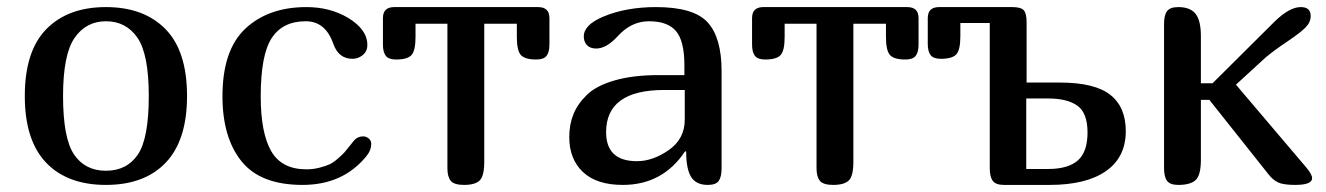

<svg xmlns="http://www.w3.org/2000/svg" viewBox="-20 -522 3744 542"><path d="M50 -251Q50 -378 111 -440Q172 -502 279 -502Q386 -502 447 -440Q508 -378 508 -251Q508 -126 448 -63Q388 0 279 0Q170 0 110 -63Q50 -126 50 -251ZM400 -251Q400 -369 368 -415.5Q336 -462 279 -462Q223 -462 190.5 -415Q158 -368 158 -251Q158 -132 189 -86Q220 -40 279 -40Q338 -40 369 -85.5Q400 -131 400 -251Z M980 -126Q990 -137 1005 -137Q1014 -137 1021 -131Q1028 -125 1028 -116Q1028 -98 1015 -82Q949 0 834 0Q715 0 661.5 -67Q608 -134 608 -250Q608 -381 673 -441.5Q738 -502 845 -502Q911 -502 962 -472Q1017 -439 1017 -395Q1017 -377 1004 -366.5Q991 -356 975 -356Q936 -356 921 -398Q899 -462 843 -462Q778 -462 747 -414.5Q716 -367 716 -250Q716 -147 745.5 -95.5Q775 -44 845 -44Q864 -44 881.5 -48.5Q899 -53 910 -58Q921 -63 934 -74.5Q947 -86 952 -91.5Q957 -97 967.5 -110.5Q978 -124 980 -126Z M1347 -455V-65Q1347 -25 1334 -12.5Q1321 0 1290 0Q1262 0 1252.5 -11.5Q1243 -23 1243 -47V-455H1153V-418Q1153 -379 1141.5 -366.5Q1130 -354 1098 -354Q1077 -354 1069 -364.5Q1061 -375 1061 -396V-471Q1061 -502 1093 -502H1499Q1531 -502 1531 -471V-396Q1531 -375 1523 -364.5Q1515 -354 1494 -354Q1462 -354 1450.5 -366.5Q1439 -379 1439 -418V-455Z M1914 -95Q1851 0 1738 0Q1664 0 1625.5 -36.5Q1587 -73 1587 -135Q1587 -170 1598.5 -199Q1610 -228 1636.5 -254Q1663 -280 1715 -295Q1767 -310 1839 -310H1912V-338Q1912 -406 1888.5 -434Q1865 -462 1812 -462Q1762 -462 1724 -420Q1692 -385 1663 -385Q1646 -385 1637 -394.5Q1628 -404 1628 -419Q1628 -452 1683 -475Q1747 -502 1832 -502Q1938 -502 1977.5 -459Q2017 -416 2017 -321V-47Q2017 -23 2009 -11.5Q2001 0 1978 0Q1945 0 1931 -22.5Q1917 -45 1917 -94ZM1855 -268Q1691 -268 1691 -149Q1691 -67 1778 -67Q1823 -67 1868 -98.5Q1913 -130 1913 -184V-268Z M2389 -455V-65Q2389 -25 2376 -12.5Q2363 0 2332 0Q2304 0 2294.5 -11.5Q2285 -23 2285 -47V-455H2195V-418Q2195 -379 2183.5 -366.5Q2172 -354 2140 -354Q2119 -354 2111 -364.5Q2103 -375 2103 -396V-471Q2103 -502 2135 -502H2541Q2573 -502 2573 -471V-396Q2573 -375 2565 -364.5Q2557 -354 2536 -354Q2504 -354 2492.5 -366.5Q2481 -379 2481 -418V-455Z M2838 -502Q2862 -502 2870 -493Q2878 -484 2878 -460V-289H2971Q3070 -289 3114 -254.5Q3158 -220 3158 -152Q3158 -78 3102 -39Q3046 0 2943 0H2814Q2791 0 2782.5 -11.5Q2774 -23 2774 -47V-457H2691V-420Q2691 -381 2679.5 -368.5Q2668 -356 2636 -356Q2615 -356 2607 -366.5Q2599 -377 2599 -398V-471Q2599 -502 2631 -502ZM2939 -45Q2995 -45 3022.5 -69Q3050 -93 3050 -148Q3050 -203 3021.5 -223.5Q2993 -244 2939 -244H2877V-45Z M3370 -287H3403L3578 -461Q3620 -502 3652 -502Q3680 -502 3680 -477Q3680 -459 3665 -444Q3650 -429 3613.5 -404.5Q3577 -380 3553 -360Q3533 -342 3469 -283L3666 -51Q3684 -30 3684 -19Q3684 0 3636 0Q3603 0 3588 -7Q3573 -14 3560 -31L3394 -240H3370V-71Q3370 -28 3355.5 -14Q3341 0 3306 0Q3283 0 3274.5 -11.5Q3266 -23 3266 -47V-455Q3266 -479 3274.5 -490.5Q3283 -502 3306 -502Q3340 -502 3355 -483Q3370 -464 3370 -420Z"/></svg>

Font: Marmelad
Style: Regular
Weight: 400
Designer: Manvel Shmavonyan
Foundry: Cyreal
Version: Version 1.001;PS 001.001;hotconv 1.0.88;makeotf.lib2.5.64775